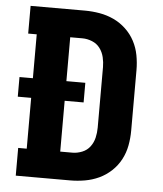

<svg xmlns="http://www.w3.org/2000/svg" viewBox="-53 -781 705 828"><g transform="rotate(5 300.0 -367.5)"><path d="M46 0V-120H83V-340H25V-425H83V-615H46V-735H281Q313 -735 345 -729.5Q377 -724 406 -710.5Q435 -697 459 -674.5Q483 -652 498 -623.5Q513 -595 519 -563Q525 -531 525 -499V-237Q525 -204 519 -172Q513 -140 498 -111.5Q483 -83 459 -60.5Q435 -38 406 -24.5Q377 -11 345 -5.5Q313 0 281 0ZM228 -120H281Q302 -120 323 -128.5Q344 -137 357 -154.5Q370 -172 375 -193.5Q380 -215 380 -237V-499Q380 -520 375 -541.5Q370 -563 357 -580.5Q344 -598 323 -606.5Q302 -615 281 -615H228V-425H310V-340H228Z"/></g></svg>

Font: Iosevka Slab Heavy Extended
Style: Regular
Weight: 900
Width: 7
Monospace: yes
Designer: Belleve Invis
Foundry: Belleve Invis
Version: Version 11.1.0; ttfautohint (v1.8.3)